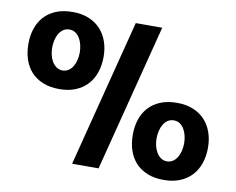

<svg xmlns="http://www.w3.org/2000/svg" viewBox="-81 -856 1184 963"><g transform="rotate(10 511.5 -375.0)"><path d="M213.4 -452.1Q231 -452.1 244.4 -460.9Q257.8 -469.7 266.6 -484.4Q275.4 -499 279.8 -517.6Q284.2 -536.1 284.2 -555.7Q284.2 -575.2 279.8 -594Q275.4 -612.8 266.6 -627.7Q257.8 -642.6 244.6 -651.6Q231.4 -660.6 213.9 -660.6Q196.3 -660.6 183.1 -651.9Q169.9 -643.1 161.1 -628.4Q152.3 -613.8 147.9 -595Q143.6 -576.2 143.6 -556.6Q143.6 -537.6 147.9 -519Q152.3 -500.5 161.1 -485.8Q169.9 -471.2 182.9 -461.9Q195.8 -452.6 213.4 -452.1ZM214.4 -357.4Q166.5 -357.4 130.6 -372.1Q94.7 -386.7 70.8 -412.8Q46.9 -439 34.9 -475.1Q22.9 -511.2 22.9 -554.7Q22.9 -597.2 34.9 -632.8Q46.9 -668.5 70.8 -694.6Q94.7 -720.7 130.6 -735.4Q166.5 -750 214.4 -750Q261.2 -750 296.9 -735.4Q332.5 -720.7 356.7 -694.6Q380.9 -668.5 393.3 -632.8Q405.8 -597.2 405.8 -554.7Q405.8 -511.2 393.3 -475.1Q380.9 -439 356.7 -412.8Q332.5 -386.7 296.9 -372.1Q261.2 -357.4 214.4 -357.4ZM808.1 -94.2Q825.7 -94.2 839.1 -103Q852.5 -111.8 861.3 -126.5Q870.1 -141.1 874.5 -159.7Q878.9 -178.2 878.9 -197.8Q878.9 -217.3 874.5 -236.1Q870.1 -254.9 861.3 -269.8Q852.5 -284.7 839.4 -293.7Q826.2 -302.7 808.6 -302.7Q791 -302.7 777.8 -293.9Q764.6 -285.2 755.9 -270.5Q747.1 -255.9 742.7 -237.1Q738.3 -218.3 738.3 -198.7Q738.3 -179.7 742.7 -161.1Q747.1 -142.6 755.9 -127.9Q764.6 -113.3 777.6 -104Q790.5 -94.7 808.1 -94.2ZM809.1 0.5Q761.2 0.5 725.3 -14.2Q689.5 -28.8 665.5 -54.9Q641.6 -81.1 629.6 -117.2Q617.7 -153.3 617.7 -196.8Q617.7 -239.3 629.6 -274.9Q641.6 -310.5 665.5 -336.7Q689.5 -362.8 725.3 -377.4Q761.2 -392.1 809.1 -392.1Q856 -392.1 891.6 -377.4Q927.2 -362.8 951.4 -336.7Q975.6 -310.5 988 -274.9Q1000.5 -239.3 1000.5 -196.8Q1000.5 -153.3 988 -117.2Q975.6 -81.1 951.4 -54.9Q927.2 -28.8 891.6 -14.2Q856 0.5 809.1 0.5ZM535.2 -750H669.9L478 0H343.3Z"/></g></svg>

Font: Francois One
Style: Regular
Weight: 400
Designer: Vernon Adams
Foundry: vernon adams
Version: Version 1.000